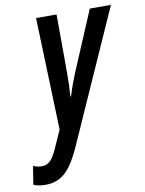

<svg xmlns="http://www.w3.org/2000/svg" viewBox="-172 -601 681 904"><g transform="rotate(-10 168.5 -149.5)"><path d="M-27 241C59 241 99 181 140 93L422 -540H321L200 -254C189 -228 174 -187 162 -148H159C162 -186 163 -225 163 -262L162 -540H64L82 -4L46 77C25 124 7 152 -29 152C-43 152 -57 149 -71 143L-85 231C-70 237 -51 241 -27 241Z"/></g></svg>

Font: Noto Sans UI Condensed Medium
Style: Italic
Weight: 500
Width: 3
Italic angle: -12°
Designer: Monotype Design Team
Foundry: Monotype Imaging Inc.
Version: Version 1.901